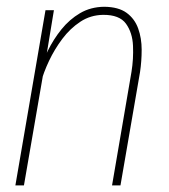

<svg xmlns="http://www.w3.org/2000/svg" viewBox="-20 -559 509 579"><path d="M124 -415.5 52.2 0H26.4L117.2 -528.3H142.6ZM103 -309.1 96.7 -338.4Q106.9 -370.6 124 -405.5Q141.1 -440.4 165.3 -470.5Q189.5 -500.5 221.4 -519.3Q253.4 -538.1 294.4 -538.6Q337.4 -538.1 361.8 -520.3Q386.2 -502.4 396.7 -473.1Q407.2 -443.8 407.2 -409.2Q407.2 -374.5 402.3 -341.8L343.3 0H317.9L376.5 -342.3Q382.8 -380.9 381.1 -420.7Q379.4 -460.4 359.9 -487.5Q340.3 -514.6 291 -514.2Q252.9 -513.7 222.2 -493.4Q191.4 -473.1 168 -441.9Q144.5 -410.6 127.9 -375.5Q111.3 -340.3 103 -309.1Z"/></svg>

Font: Roboto Condensed Thin
Style: Italic
Weight: 250
Italic angle: -12°
Designer: Christian Robertson
Foundry: Google
Version: Version 3.008; 2023